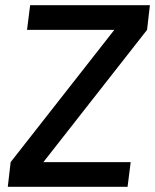

<svg xmlns="http://www.w3.org/2000/svg" viewBox="-20 -720 597 739"><path d="M10 -1 21 -96 420 -605H84L96 -700H557L546 -605L147 -96H483L471 -1Z"/></svg>

Font: Inclusive Sans Medium
Style: Italic
Weight: 500
Italic angle: -7°
Designer: Olivia King
Foundry: Olivia King
Version: Version 2.004